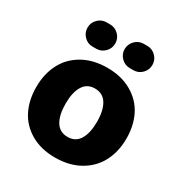

<svg xmlns="http://www.w3.org/2000/svg" viewBox="-181 -909 1007 1060"><g transform="rotate(30 322.0 -379.5)"><path d="M116.2 -696.8Q116.2 -728.5 138.9 -751.2Q161.6 -773.9 192.9 -773.9H215.8Q247.1 -773.9 270 -751.2Q293 -728.5 293 -696.8Q293 -664.6 270.3 -641.8Q247.6 -619.1 215.8 -619.1H192.9Q161.1 -619.1 138.7 -641.8Q116.2 -664.6 116.2 -696.8ZM353 -695.8Q353 -728 375.7 -751Q398.4 -773.9 430.2 -773.9H453.1Q484.4 -773.9 507.1 -751.2Q529.8 -728.5 529.8 -696.8Q529.8 -664.6 507.3 -641.8Q484.9 -619.1 453.1 -619.1H430.2Q398.4 -619.1 375.7 -641.8Q353 -664.6 353 -695.8ZM35.2 -271Q35.2 -354.5 68.4 -419.2Q101.6 -483.9 167.5 -521.5Q233.4 -559.1 323.2 -559.1Q413.6 -559.1 479.2 -521Q544.9 -482.9 576.9 -418.9Q608.9 -355 608.9 -272.9Q608.9 -189.5 575.2 -124.8Q541.5 -60.1 475.1 -22.5Q408.7 15.1 318.8 15.1Q229 15.1 164.1 -22.7Q99.1 -60.5 67.1 -124.5Q35.2 -188.5 35.2 -271ZM221.2 -272.9Q221.2 -200.2 246.3 -159.2Q271.5 -118.2 321.8 -118.2Q372.1 -118.2 397 -158.9Q421.9 -199.7 421.9 -272Q421.9 -343.8 396.7 -384.8Q371.6 -425.8 320.8 -425.8Q271 -425.8 246.1 -385Q221.2 -344.2 221.2 -272.9Z"/></g></svg>

Font: Jellee Roman
Style: Bold
Weight: 700
Designer: Alfredo Marco Pradil
Foundry: Alfredo Marco Pradil and JAM Design
Version: Version 1.000